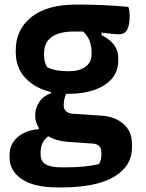

<svg xmlns="http://www.w3.org/2000/svg" viewBox="-20 -571 640 841"><path d="M134 -65Q134 -97 151.5 -123.5Q169 -150 203 -163V-168Q134 -184 91.5 -229Q49 -274 49 -343V-352Q49 -441 117 -496Q185 -551 316 -551Q380 -551 432 -548.5Q484 -546 542 -541Q545 -534 546.5 -522.5Q548 -511 548 -497Q548 -463 537.5 -442Q527 -421 502 -421Q487 -421 469 -423Q451 -425 425 -428V-417Q460 -400 479 -375Q498 -350 498 -316V-306Q498 -259 470 -226.5Q442 -194 393 -177Q344 -160 282 -160Q276 -160 270 -160Q259 -138 259 -108Q259 -94 268.5 -84.5Q278 -75 296 -73L428 -64Q484 -60 521 -28Q558 4 558 60V75Q558 157 479.5 203.5Q401 250 247 250H233Q130 250 76 214Q22 178 22 119V107Q22 61 57 30Q92 -1 150 -5V-11Q134 -36 134 -65ZM187 -276Q207 -267 228.5 -263Q250 -259 281 -259Q328 -259 354.5 -278.5Q381 -298 381 -333V-344Q381 -366 373.5 -389Q366 -412 344 -433Q326 -433 306 -433Q173 -433 173 -337V-329Q173 -316 176 -302.5Q179 -289 187 -276ZM250 162H268Q312 162 347 158.5Q382 155 413 148Q420 138 422 127.5Q424 117 424 106V96Q424 79 414.5 69Q405 59 387 58L273 50Q226 46 191 26Q158 51 158 95V105Q158 136 180.5 149Q203 162 250 162Z"/></svg>

Font: Recursive Sn Csl St
Style: Bold
Weight: 700
Version: Version 1.079;hotconv 1.0.112;makeotfexe 2.5.65598; ttfautoh